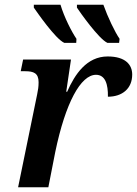

<svg xmlns="http://www.w3.org/2000/svg" viewBox="-20 -786 575 806"><path d="M431 -606H480L482 -623C462 -652 432 -715 414 -766H303V-754C314 -737 394 -623 431 -606ZM250 -606H300L301 -623C281 -652 249 -715 234 -766H122V-754C134 -737 212 -623 250 -606ZM56 0H183L212 -148C255 -355 319 -472 383 -472C422 -472 434 -432 433 -380C493 -380 535 -414 535 -473C535 -514 507 -549 432 -549C344 -549 294 -474 262 -401H258L278 -536H77L67 -487H86C121 -487 142 -479 142 -441C142 -422 140 -409 136 -390Z"/></svg>

Font: Noto Serif Semi
Style: Italic
Weight: 600
Italic angle: -12°
Designer: Monotype Design Team
Foundry: Monotype Imaging Inc.
Version: Version 1.901